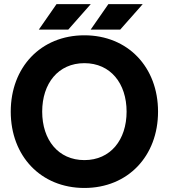

<svg xmlns="http://www.w3.org/2000/svg" viewBox="-20 -909 828 942"><path d="M569.8 -763.7 680.2 -888.7H511.7L424.8 -763.7ZM314.9 -763.7 425.3 -888.7H257.3L170.4 -763.7ZM32.7 -361.3C32.7 -143.6 180.2 13.2 394 13.2C607.9 13.2 755.4 -143.6 755.4 -361.3C755.4 -579.1 607.9 -735.8 394 -735.8C180.2 -735.8 32.7 -579.1 32.7 -361.3ZM187 -361.3C187 -499.5 265.6 -599.1 394 -599.1C522.5 -599.1 601.1 -499.5 601.1 -361.3C601.1 -223.1 522.5 -123.5 394 -123.5C265.6 -123.5 187 -223.1 187 -361.3Z"/></svg>

Font: Giphurs ExtraBold
Style: Regular
Weight: 800
Version: Version 1.000